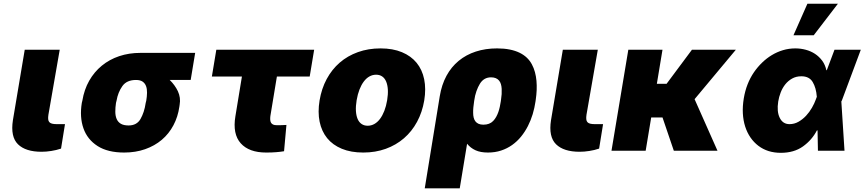

<svg xmlns="http://www.w3.org/2000/svg" viewBox="-20 -814 4669 1037"><path d="M49.7 -164.8 113.6 -545.5H302.6L241.5 -194.6Q239.3 -180.4 240.2 -170.5Q241.1 -160.5 246.1 -154.7Q251.1 -148.8 261 -146.1Q271 -143.5 286.9 -143.5H331L309.7 -11.4Q284.1 -2.8 256.6 1.4Q229 5.7 204.5 5.7Q118.3 5.7 77.1 -34.8Q35.9 -75.3 49.7 -164.8Z M421.9 -258.5 424.7 -269.9Q434.7 -330.3 461.8 -378Q489 -425.8 530 -459.3Q571 -492.9 623.9 -510.7Q676.8 -528.4 738.6 -528.4H1034.1L1009.9 -382.1H896.7Q910.5 -368.6 921.5 -353.5Q932.5 -338.4 940.7 -321.4Q957 -286.2 950.3 -248.6L948.9 -238.6Q941.1 -183.2 916.7 -137.4Q892.4 -91.6 853.9 -58.9Q815.3 -26.3 763.8 -8.2Q712.4 9.9 650.6 9.9Q562.1 9.9 507.1 -25.2Q451.7 -60.7 430.6 -121.1Q409.4 -181.5 421.9 -258.5ZM674.7 -136.4Q718.8 -136.4 739 -171.5Q748.9 -188.9 756 -210.4Q763.1 -231.9 767 -258.5L769.9 -269.9Q773.8 -293 774.1 -313.2Q774.5 -333.5 768.8 -348.9Q763.1 -364.3 750.2 -373.2Q737.2 -382.1 714.5 -382.1Q664.4 -382.1 641 -349.1Q617.2 -315.7 609.4 -269.9L606.5 -258.5Q602.6 -232.6 602.8 -210.2Q603 -187.9 610.1 -171.3Q617.2 -154.8 632.6 -145.6Q648.1 -136.4 674.7 -136.4Z M1148.4 -545.5H1676.8L1652.7 -400.6H1475.5L1440.3 -187.5Q1438.9 -176.5 1439.5 -167.3Q1440 -158 1443.7 -151.5Q1447.4 -144.9 1454.9 -141.3Q1462.4 -137.8 1474.4 -137.8Q1484 -137.8 1491.1 -137.8Q1498.2 -137.8 1502.8 -138.1Q1512.1 -138.1 1527 -139.2L1514.2 2.8Q1503.2 4.6 1492.5 5.9Q1481.9 7.1 1470.7 8Q1459.5 8.9 1446.6 9.4Q1433.6 9.9 1417.6 9.9Q1324.9 9.9 1280.2 -40.1Q1235.4 -90.2 1251.4 -186.1L1286.6 -400.6H1124.3Z M1706 -271.3Q1716.6 -335.2 1744.5 -387.1Q1772.4 -438.9 1814.8 -475.7Q1857.2 -512.4 1913.2 -532.5Q1969.1 -552.6 2035.5 -552.6Q2101.9 -552.6 2150.9 -532.1Q2199.9 -511.7 2230.1 -474.8Q2260.3 -437.9 2271 -386Q2281.6 -334.2 2271.3 -271.3Q2260.7 -208.1 2232.6 -156.1Q2204.5 -104 2161.9 -67.3Q2119.3 -30.5 2063.6 -10.3Q2007.8 9.9 1941.8 9.9Q1875.4 9.9 1826.2 -10.5Q1777 -30.9 1747 -67.8Q1717 -104.8 1706.3 -156.6Q1695.7 -208.5 1706 -271.3ZM1965.9 -134.9Q1985.1 -134.9 2002 -144.4Q2018.8 -153.8 2032.3 -171.7Q2045.8 -189.6 2055.8 -215.2Q2065.7 -240.8 2071 -272.7Q2076.3 -304.7 2074.8 -330.3Q2073.2 -355.8 2065.5 -373.8Q2057.9 -391.7 2044.2 -401.1Q2030.5 -410.5 2011.4 -410.5Q1992.2 -410.5 1975.3 -401.1Q1958.5 -391.7 1945 -373.8Q1931.5 -355.8 1921.5 -330.3Q1911.6 -304.7 1906.2 -272.7Q1900.9 -240.8 1902.3 -215.2Q1903.8 -189.6 1911.4 -171.7Q1919 -153.8 1932.9 -144.4Q1946.7 -134.9 1965.9 -134.9Z M2355.1 -294Q2365.4 -356.5 2391.5 -404.7Q2417.6 -452.8 2457.6 -485.6Q2497.5 -518.5 2549.9 -535.5Q2602.3 -552.6 2664.8 -552.6Q2702.8 -552.6 2732.8 -546.5Q2762.8 -540.5 2785.9 -529.3Q2808.9 -518.1 2825.5 -502.3Q2842 -486.5 2852.6 -466.6Q2863.3 -446.7 2869.3 -424.2Q2875.4 -401.6 2877.5 -377.5Q2879.6 -353.3 2878.6 -327.6Q2877.5 -301.8 2873.6 -275.6L2872.2 -265.6Q2867.2 -231.2 2857.1 -197.4Q2846.9 -163.7 2831.3 -133.2Q2815.7 -102.6 2794.4 -76.3Q2773.1 -50.1 2746.1 -30.9Q2719.1 -11.7 2686.4 -0.9Q2653.8 9.9 2615.1 9.9Q2575.3 9.9 2548.1 -2.5Q2521 -14.9 2502.8 -37.6L2463.1 203.1H2274.1ZM2535.5 -204.5Q2535.5 -190.3 2538.4 -178.6Q2541.2 -166.9 2547.8 -158.4Q2554.3 -149.9 2565 -145.2Q2575.6 -140.6 2590.9 -140.6Q2624.3 -140.6 2643.5 -160.5Q2653.1 -170.5 2660 -182.9Q2666.9 -195.3 2671.7 -209.2Q2676.5 -223 2679.5 -237.4Q2682.5 -251.8 2684.7 -265.6L2686.1 -275.6Q2688.6 -291.5 2689.5 -305.9Q2690.3 -320.3 2689.6 -334.2Q2688.9 -348 2685.5 -359.4Q2682.2 -370.7 2675.4 -378.9Q2668.7 -387.1 2658 -391.7Q2647.4 -396.3 2632.1 -396.3Q2593.4 -396.3 2572.1 -361.9Q2561.4 -344.5 2553.3 -321.6Q2545.1 -298.7 2541.2 -269.9L2540.5 -264.9Q2538 -248.9 2536.6 -233.8Q2535.2 -218.8 2535.5 -204.5Z M2956 -164.8 3019.9 -545.5H3208.8L3147.7 -194.6Q3145.6 -180.4 3146.5 -170.5Q3147.4 -160.5 3152.3 -154.7Q3157.3 -148.8 3167.3 -146.1Q3177.2 -143.5 3193.2 -143.5H3237.2L3215.9 -11.4Q3190.3 -2.8 3162.8 1.4Q3135.3 5.7 3110.8 5.7Q3024.5 5.7 2983.3 -34.8Q2942.1 -75.3 2956 -164.8Z M3373.6 -545.5H3558.2L3527.7 -361.5H3580.3L3717.3 -545.5H3954.5L3731.5 -278.4L3855.1 0H3619.3L3558.2 -179.7H3497.2L3467.3 0H3282.7Z M3997.2 -282.7Q4010.7 -363.6 4052.6 -424.4Q4071.7 -452.1 4096.1 -475.7Q4120.4 -499.3 4148.6 -516.3Q4176.8 -533.4 4208.8 -543Q4240.8 -552.6 4275.6 -552.6Q4304.3 -552.6 4331.7 -545.3Q4359 -538 4381.6 -523.3Q4404.1 -508.5 4420.5 -486.5Q4436.8 -464.5 4443.2 -434.7L4445.7 -435L4487.2 -545.5H4629.3L4527 -271.3L4524.1 -266L4541.2 0H4397.7L4395.6 -109.7L4392 -109.4Q4365.4 -57.9 4316.8 -23.1Q4268.5 11.4 4197.4 11.4Q4126.1 11.4 4076.3 -26.3Q4051.5 -45.1 4033.4 -71.4Q4015.3 -97.7 4004.8 -130.3Q3994.3 -163 3992.2 -201.3Q3990.1 -239.7 3997.2 -282.7ZM4191.4 -177.6Q4208.1 -143.5 4244.3 -143.5Q4269.9 -143.5 4292.4 -156.2Q4315 -169 4333.5 -188.7Q4351.9 -208.5 4365.4 -232.1Q4378.9 -255.7 4386.4 -277L4391.7 -291.2Q4388.1 -339.8 4369.3 -371.1Q4350.9 -402 4308.2 -402Q4280.2 -402 4258.5 -389.9Q4236.9 -377.8 4221.4 -358.5Q4206 -339.1 4196.6 -314.8Q4187.1 -290.5 4183.2 -265.6Q4174.7 -211.3 4191.4 -177.6ZM4265.6 -623.6 4340.9 -794H4505.7L4375 -623.6Z"/></svg>

Font: Inter P Black
Style: Italic
Weight: 900
Italic angle: -9.40001°
Designer: Rasmus Andersson
Foundry: rsms
Version: Version 3.018;git-588b23468